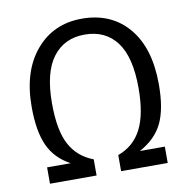

<svg xmlns="http://www.w3.org/2000/svg" viewBox="-79 -778 849 856"><g transform="rotate(-10 346.0 -350.0)"><path d="M346 -700Q479 -700 556.5 -608.5Q634 -517 634 -352Q634 -242 603.5 -178Q573 -114 499 -74H612V0H401V-73Q473 -99 507.5 -166Q542 -233 542 -352Q542 -492 491 -560Q440 -628 346 -628Q254 -628 202 -559.5Q150 -491 150 -351Q150 -228 184.5 -164Q219 -100 290 -73V0H79V-74H186Q118 -110 88 -175Q58 -240 58 -351Q58 -512 137.5 -606Q217 -700 346 -700Z"/></g></svg>

Font: FiraGO Book
Style: Regular
Weight: 350
Designer: bBox Type
Foundry: bBox Type GmbH
Version: Version 1.001;PS 001.001;hotconv 1.0.88;makeotf.lib2.5.64775